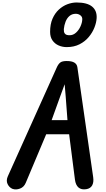

<svg xmlns="http://www.w3.org/2000/svg" viewBox="-20 -1482 828 1504"><path d="M78 -2.5Q52 -13.5 39.2 -40.8Q26.5 -68 41.5 -101.5L424 -952Q435.5 -978.5 450.8 -991.2Q466 -1004 502 -1004Q542 -1004 562.2 -991.8Q582.5 -979.5 586 -956L710 -93.5Q715.5 -54 701.8 -29.5Q688 -5 655.5 0Q617.5 6 595 -13.2Q572.5 -32.5 567 -75.5L521.5 -430.5H342L182 -50.5Q168 -16.5 136.8 -4.8Q105.5 7 78 -2.5ZM384.5 -541H508.5L494.5 -727.5L486.5 -822L452.5 -729.5ZM502.5 -1113Q469 -1113 439.2 -1126Q409.5 -1139 391 -1165.5Q372.5 -1192 372.5 -1232.5Q372.5 -1292 391.2 -1335.2Q410 -1378.5 440.8 -1406.8Q471.5 -1435 508 -1448.8Q544.5 -1462.5 580 -1462.5Q663 -1462.5 701.8 -1430.2Q740.5 -1398 737 -1339.5Q735 -1305 719.5 -1265.8Q704 -1226.5 675 -1191.8Q646 -1157 602.8 -1135Q559.5 -1113 502.5 -1113ZM525.5 -1206Q553 -1206 575 -1225.8Q597 -1245.5 610.2 -1274.5Q623.5 -1303.5 624.5 -1330Q625.5 -1350 609.8 -1362Q594 -1374 573.5 -1374Q544.5 -1374 524.5 -1357Q504.5 -1340 493.8 -1312.5Q483 -1285 480 -1254Q479.5 -1244.5 481.2 -1233.2Q483 -1222 492.8 -1214Q502.5 -1206 525.5 -1206Z"/></svg>

Font: Edu NSW ACT Cursive
Style: Regular
Weight: 400
Designer: Tina and Corey Anderson, Eben Sorkin, Mirko Velimirovic
Foundry: Sorkin Type Co.
Version: Version 2.000